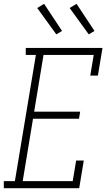

<svg xmlns="http://www.w3.org/2000/svg" viewBox="-46 -986 566 1006"><path d="M-26 0V-37H32L142 -698H89V-735H491L467 -590H427L445 -698H182L133 -401H374L368 -364H127L73 -37H335L353 -145H393L369 0ZM419 -806 319 -944 355 -966 449 -824ZM249 -806 149 -944 185 -966 279 -824Z"/></svg>

Font: Iosevka Slab XLtObl
Style: Regular
Weight: 200
Italic angle: -9°
Monospace: yes
Designer: Belleve Invis
Foundry: Belleve Invis
Version: Version 11.1.1; ttfautohint (v1.8.3)